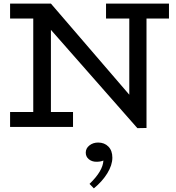

<svg xmlns="http://www.w3.org/2000/svg" viewBox="-20 -706 978 1068"><path d="M919.9 -686V-603H794.9V5.9L744.1 6.8L263.2 -540V-83H386.2V0H36.1V-83H165V-603H36.1V-686H263.2L699.2 -179.2V-603H569.8V-686ZM525.9 86.9Q561 86.9 583 109.4Q605 131.8 605 170.9Q605 212.4 576.7 258.3Q548.3 304.2 502 341.8L478 316.9Q552.2 245.6 555.2 187Q540 193.8 516.1 193.8Q491.2 193.8 474.1 179.7Q457 165.5 457 143.1Q457 119.1 477.3 103Q497.6 86.9 525.9 86.9Z"/></svg>

Font: BioRhyme
Style: Regular
Weight: 400
Designer: Aoife Mooney
Foundry: Aoife Mooney Type
Version: Version 1.500;PS 001.500;hotconv 1.0.88;makeotf.lib2.5.64775